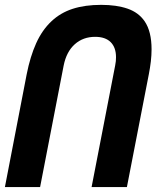

<svg xmlns="http://www.w3.org/2000/svg" viewBox="-40 -763 662 783"><path d="M68.8 -460Q83 -532.2 107.4 -586.4Q131.8 -640.6 169.9 -676.3Q206.5 -710.9 256.6 -727.1Q306.6 -743.2 372.6 -743.2Q435.1 -743.2 480 -727.8Q524.9 -712.4 549.8 -676.3Q578.1 -634.8 578.1 -562Q578.1 -538.1 575.2 -512.9Q572.3 -487.8 566.9 -460L477.5 0H333.5L429.7 -496.1Q431.6 -504.9 432.4 -513.7Q433.1 -522.5 433.1 -529.8Q433.1 -569.3 411.4 -591.1Q389.6 -612.8 348.1 -612.8Q298.8 -612.8 264.9 -582.5Q231 -552.2 219.7 -496.1L123.5 0H-20Z"/></svg>

Font: Hack
Style: Bold Italic
Weight: 700
Italic angle: -11°
Monospace: yes
Designer: Christopher Simpkins
Foundry: Christopher Simpkins
Version: Version 2.017; ttfautohint (v1.4.1) -l 4 -r 80 -G 350 -x 0 -